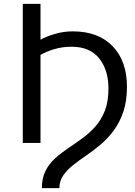

<svg xmlns="http://www.w3.org/2000/svg" viewBox="-20 -734 691 986"><path d="M195 232Q195 181 213.5 144Q232 107 262.5 79.5Q293 52 329.5 27.5Q366 3 402.5 -23.5Q439 -50 469.5 -84Q500 -118 518.5 -165.5Q537 -213 537 -279Q537 -374 489.5 -434Q442 -494 347 -494Q300 -494 258.5 -481.5Q217 -469 188 -452V0H97V-714H188V-530Q216 -546 261 -559.5Q306 -573 353 -573Q485 -573 558.5 -496.5Q632 -420 632 -289Q632 -214 613 -159Q594 -104 563.5 -63Q533 -22 496 9Q459 40 421.5 65.5Q384 91 353.5 115.5Q323 140 304 168Q285 196 285 232Z"/></svg>

Font: Go Noto Kurrent-Regular
Style: Regular
Weight: 400
Designer: Monotype Design Team
Foundry: Monotype Imaging Inc.
Version: Version 2.012; ttfautohint (v1.8.4.7-5d5b)